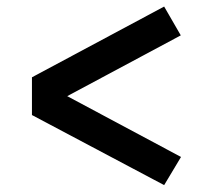

<svg xmlns="http://www.w3.org/2000/svg" viewBox="-20 -638 640 577"><path d="M473.3 -618.3 523.3 -531.7 76 -292.3V-405.7ZM524 -166.3 473.3 -81.7 76 -292.3V-405.7Z"/></svg>

Font: Epunda Slab Light
Style: Regular
Weight: 300
Designer: Simon Atzbach
Foundry: typofactur
Version: Version 1.102